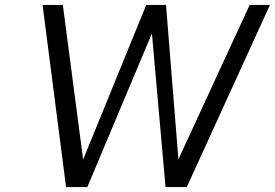

<svg xmlns="http://www.w3.org/2000/svg" viewBox="-20 -756 1111 776"><path d="M152 -736H234L316 -111L571 -736H651L701 -112L989 -736H1071L735 0H649L594 -621L333 0H247Z"/></svg>

Font: Exo
Style: Italic
Weight: 400
Italic angle: -9°
Designer: Natanael Gama
Foundry: Natanael Gama
Version: Version 1.500; ttfautohint (v1.6)